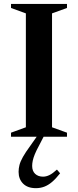

<svg xmlns="http://www.w3.org/2000/svg" viewBox="-20 -695 396 976"><path d="M320.5 -20.5V0H36V-20.5L111.5 -48V-627L36 -654.5V-675H320.5V-654.5L244.5 -627V-48ZM179.5 43Q165 69.5 157.2 88.5Q149.5 107.5 146.5 121.8Q143.5 136 143.5 148.5Q143.5 174.5 158.8 188.8Q174 203 199 203Q214.5 203 230.8 195.2Q247 187.5 269.5 167L285.5 186Q264 213.5 244.5 230Q225 246.5 205 254Q185 261.5 162.5 261.5Q120.5 261.5 97.5 238.5Q74.5 215.5 74.5 178.5Q74.5 161.5 79 143.8Q83.5 126 96.5 102.8Q109.5 79.5 134.5 45.5L184 -25H214.5Z"/></svg>

Font: Newsreader 24pt SemiBold
Style: Regular
Weight: 600
Designer: Hugues Gentile
Foundry: Production Type
Version: Version 1.003